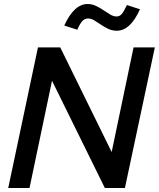

<svg xmlns="http://www.w3.org/2000/svg" viewBox="-20 -936 791 956"><path d="M21 0ZM169 -700H280L536 -179L645 -700H751L602 0H502L239 -534L127 0H21ZM365 -788Q348 -793 332 -798.5Q316 -804 300 -809Q349 -916 416 -916Q438 -916 458 -906.5Q478 -897 495.5 -885Q513 -873 529 -863.5Q545 -854 561 -854Q575 -854 585.5 -865.5Q596 -877 612 -911Q628 -906 644 -900.5Q660 -895 677 -890Q629 -783 562 -783Q538 -783 518.5 -792.5Q499 -802 482 -813.5Q465 -825 449.5 -834.5Q434 -844 418 -844Q401 -844 389 -830Q377 -816 365 -788Z"/></svg>

Font: Rosa Sans Medium
Style: Italic
Weight: 500
Italic angle: -12°
Designer: Pentagram / MCKL
Foundry: Pentagram / MCKL
Version: Version 1.005;September 16, 2019;FontCreator 11.5.0.2425 64-